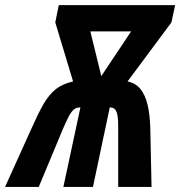

<svg xmlns="http://www.w3.org/2000/svg" viewBox="-77 -734 708 754"><path d="M-57.1 0 46.9 -230Q71.3 -285.2 92.3 -322.5Q113.3 -359.9 140.4 -382.3Q167.5 -404.8 210 -414.1L140.1 -646L153.8 -713.9H610.8L596.2 -646L423.8 -414.1Q456.1 -407.7 474.9 -384Q493.7 -360.4 502.7 -322Q511.7 -283.7 513.2 -231.9L518.1 0H387.2V-229Q387.7 -258.8 385 -276.9Q382.3 -294.9 375.5 -303.5Q368.7 -312 356 -312H354L288.1 0H171.9L238.8 -312H234.9Q221.7 -312 211.4 -302.5Q201.2 -293 191.7 -274.2Q182.1 -255.4 169.9 -227.1L75.2 0ZM320.8 -435.1 438 -610.8H277.8Z"/></svg>

Font: Open Sans Condensed
Style: Italic
Weight: 400
Width: 3
Italic angle: -12°
Designer: Monotype Design Team
Foundry: Monotype Imaging Inc.
Version: Version 3.000